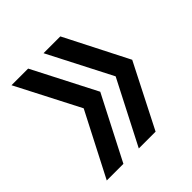

<svg xmlns="http://www.w3.org/2000/svg" viewBox="-125 -542 590 590"><g transform="rotate(-45 170.0 -247.0)"><path d="M149 -40 255.4 -247 149 -454H222L327.4 -247L222 -40ZM9.8 -40 116.5 -247 9.8 -454H82.1L188.5 -247L82.1 -40Z"/></g></svg>

Font: Anybody UltraCondensed Thin
Style: Regular
Weight: 100
Width: 1
Designer: Tyler Finck
Foundry: Etcetera Type Company
Version: Version 1.110